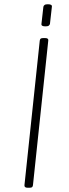

<svg xmlns="http://www.w3.org/2000/svg" viewBox="-20 -881 323 903"><path d="M110 2Q94 2 95 -10L167 -690Q168 -697 171.5 -699.5Q175 -702 184 -702H192Q209 -702 207 -690L135 -10Q134 -3 130.5 -0.5Q127 2 118 2ZM194 -757Q183 -757 178.5 -760Q174 -763 175 -769L184 -849Q185 -854 189.5 -857.5Q194 -861 205 -861Q216 -861 220.5 -858Q225 -855 224 -849L215 -769Q214 -764 209.5 -760.5Q205 -757 194 -757Z"/></svg>

Font: Asap Thin
Style: Italic
Weight: 250
Italic angle: -6°
Designer: Pablo Cosgaya
Foundry: Omnibus-Type
Version: Version 3.001